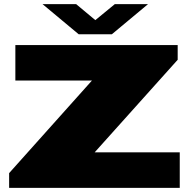

<svg xmlns="http://www.w3.org/2000/svg" viewBox="-20 -905 917 925"><path d="M24 0V-71L423 -517H54V-688H836V-617L436 -171H846V0ZM185 -885H347L474 -779H404L533 -885H693L519 -740H359Z"/></svg>

Font: Archivo Expanded Black
Style: Regular
Weight: 900
Width: 7
Designer: Hector Gatti
Foundry: Omnibus-Type
Version: Version 2.001